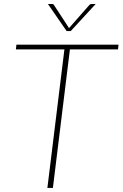

<svg xmlns="http://www.w3.org/2000/svg" viewBox="-20 -922 602 942"><path d="M559 -679.5H323L239.5 0H212.5L296 -679.5H58L60.5 -703H561.5ZM449.5 -902.5 327 -769.5H307L215 -902.5H233.5Q236 -902.5 239.5 -901.8Q243 -901 245 -897L316.5 -787.5Q318 -785.5 318.5 -783.5L321.5 -787.5L418 -897Q421.5 -901 425 -901.8Q428.5 -902.5 431 -902.5Z"/></svg>

Font: Lato ExtraLight
Style: Italic
Weight: 275
Italic angle: -7°
Designer: Lukasz Dziedzic with Adam Twardoch and Botio Nikoltchev
Foundry: tyPoland Lukasz Dziedzic
Version: Version 2.015; 2015-08-06; http://www.latofonts.com/